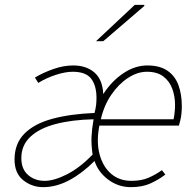

<svg xmlns="http://www.w3.org/2000/svg" viewBox="-20 -760 806 792"><path d="M158 12Q112 12 76 -16.5Q40 -45 40 -102Q40 -168 81 -209Q122 -250 196 -270Q270 -290 370 -294Q375 -314 376.5 -327.5Q378 -341 378 -356Q378 -407 356 -435.5Q334 -464 280 -464Q249 -464 209.5 -451Q170 -438 138 -418L124 -440Q157 -460 199.5 -475Q242 -490 282 -490Q336 -490 369.5 -461Q403 -432 406 -372Q441 -426 489 -458Q537 -490 588 -490Q639 -490 670.5 -468.5Q702 -447 716 -409Q730 -371 730 -322Q730 -306 728.5 -291.5Q727 -277 724 -264.5Q721 -252 718 -242H390Q377 -176 390.5 -124.5Q404 -73 438 -43.5Q472 -14 522 -14Q563 -14 592 -26.5Q621 -39 648 -58L662 -40Q635 -19 601 -3.5Q567 12 520 12Q468 12 426.5 -19Q385 -50 370 -96Q319 -45 265.5 -16.5Q212 12 158 12ZM164 -14Q203 -14 255.5 -40.5Q308 -67 362 -122Q356 -164 357.5 -196Q359 -228 366 -268Q277 -266 210 -248.5Q143 -231 105.5 -196Q68 -161 68 -108Q68 -62 96 -38Q124 -14 164 -14ZM396 -268H696Q699 -283 700.5 -297.5Q702 -312 702 -328Q702 -362 691 -393Q680 -424 654.5 -444Q629 -464 586 -464Q547 -464 508 -438.5Q469 -413 439 -369Q409 -325 396 -268ZM376 -590 536 -740H574L576 -736L406 -590Z"/></svg>

Font: Source Sans 3 VF
Style: Italic
Weight: 200
Italic angle: -11°
Designer: Paul D. Hunt
Foundry: Adobe Systems Incorporated
Version: Version 3.042;hotconv 1.0.118;makeotfexe 2.5.65603